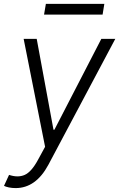

<svg xmlns="http://www.w3.org/2000/svg" viewBox="-35 -743 606 976"><path d="M44.4 213.1Q25.9 213.1 9.9 209.7Q-6 206.3 -14.6 201.7L11 146Q56.5 161.2 90.7 146Q125 130.7 158 69.6L194.2 3.2L85.2 -545.5H151.6L236.9 -83.5H241.5L480.1 -545.5H551.1L210.6 95.2Q147 213.1 44.4 213.1ZM495.4 -723.4 486.5 -668.7H188.9L198.2 -723.4Z"/></svg>

Font: Inter UI Light
Style: Italic
Weight: 300
Italic angle: 9.39999°
Designer: Rasmus Andersson
Foundry: rsms
Version: 3.2;8d6f07862